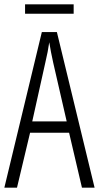

<svg xmlns="http://www.w3.org/2000/svg" viewBox="-20 -861 454 881"><path d="M356 0 297 -252H118L58 0H0L172 -714H241L414 0ZM224 -574Q218 -600 214 -622Q210 -644 206 -667Q200 -624 188 -574L128 -304H286ZM318 -841V-798H95V-841Z"/></svg>

Font: Noto Sans Telugu ExtraCondensed Light
Style: Regular
Weight: 300
Width: 2
Designer: Jelle Bosma - Monotype Design Team
Foundry: Monotype Imaging Inc.
Version: Version 2.005; ttfautohint (v1.8.4.7-5d5b)